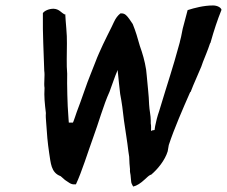

<svg xmlns="http://www.w3.org/2000/svg" viewBox="-20 -702 831 703"><path d="M137 -654V-643C136 -583 140 -508 142 -443C145 -424 140 -398 143 -380C141 -348 144 -322 148 -288C147 -278 148 -266 149 -254C152 -208 154 -183 160 -142C166 -106 166 -70 202 -57L218 -43C231 -35 239 -26 253 -27H258C280 -74 301 -143 321 -198C340 -249 359 -318 381 -366C390 -389 399 -419 411 -446C411 -444 411 -439 412 -433C414 -417 417 -379 420 -358C426 -327 430 -297 434 -260C439 -224 446 -184 450 -148L453 -128C453 -113 455 -92 456 -82C455 -76 457 -66 458 -61L460 -40C460 -32 464 -25 467 -20L468 -19C481 -22 495 -31 510 -45C517 -51 523 -58 531 -62H533C557 -82 584 -115 594 -148L598 -171C618 -232 651 -307 676 -364L679 -367V-368C689 -395 704 -426 717 -458L723 -475C732 -498 740 -516 749 -543L751 -546L752 -550C763 -589 776 -629 791 -666C789 -675 775 -682 760 -682C726 -682 692 -673 667 -665L649 -597L643 -567C640 -558 639 -548 636 -539C611 -447 597 -409 563 -296C556 -276 551 -256 548 -240L546 -226C545 -226 542 -225 540 -225H539L536 -224C535 -224 533 -222 533 -222C533 -229 534 -242 532 -250V-260C532 -280 527 -298 526 -319C525 -354 520 -391 517 -428L515 -447C510 -479 502 -506 492 -534C484 -563 477 -587 466 -614C458 -626 449 -640 441 -647C435 -652 430 -653 424 -653H421C411 -645 404 -636 397 -621L389 -604C387 -601 357 -539 357 -539C348 -519 337 -496 329 -474L312 -431C298 -398 279 -338 261 -292C261 -292 248 -253 247 -253H232C231 -257 231 -274 230 -281C227 -314 225 -395 226 -432C223 -466 225 -503 225 -543C226 -576 220 -622 219 -650L217 -649C203 -656 197 -669 176 -670C160 -670 143 -663 137 -654Z"/></svg>

Font: Vapor
Style: SbdObl
Weight: 600
Foundry: Cannot Into Space Fonts
Version: Version 0.179